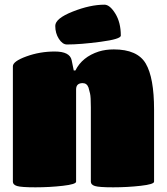

<svg xmlns="http://www.w3.org/2000/svg" viewBox="-20 -800 713 820"><path d="M638 -332V-24Q638 -13 581 -6.5Q524 0 463.5 0Q403 0 385.5 -5.5Q368 -11 368 -24V-342Q368 -387 364.5 -401Q361 -415 358 -426Q351 -445 333 -445Q305 -445 305 -418V-24Q305 -13 248.5 -6.5Q192 0 131.5 0Q71 0 53 -5.5Q35 -11 35 -24V-517Q35 -538 92.5 -559Q150 -580 214 -580Q278 -580 286 -543L295 -499H302Q331 -557 402 -580Q431 -589 466 -589Q567 -589 602.5 -528.5Q638 -468 638 -332ZM426 -780Q449 -780 472.5 -742Q496 -704 496 -648Q496 -633 409.5 -621.5Q323 -610 266 -610Q247 -610 231.5 -634Q216 -658 216 -689.5Q216 -721 290.5 -750.5Q365 -780 426 -780Z"/></svg>

Font: Titan One
Style: Regular
Weight: 400
Designer: Rodrigo Fuenzalida
Foundry: Rodrigo Fuenzalida
Version: Version 1.001